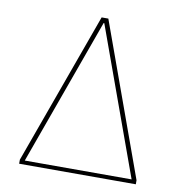

<svg xmlns="http://www.w3.org/2000/svg" viewBox="-79 -772 804 846"><g transform="rotate(10 323.0 -349.0)"><path d="M62 -18 308 -698H338L584 -18V0H62ZM84 -18H562L324 -675H321Z"/></g></svg>

Font: IBM Plex Serif Thin
Style: Regular
Weight: 100
Designer: Mike Abbink, Paul van der Laan, Pieter van Rosmalen
Foundry: Bold Monday
Version: Version 3.001